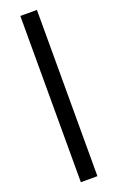

<svg xmlns="http://www.w3.org/2000/svg" viewBox="-219 -1013 797 1298"><g transform="rotate(-20 179.0 -364.0)"><path d="M238.6 -961.6H119.3V234.4H238.6Z"/></g></svg>

Font: RA Gorm Semi Bold
Style: Regular
Weight: 600
Designer: Rasmus Andersson
Foundry: rsms
Version: Version 3.000;hotconv 1.0.109;makeotfexe 2.5.65596